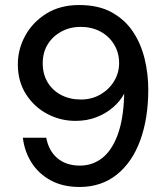

<svg xmlns="http://www.w3.org/2000/svg" viewBox="-20 -732 658 764"><path d="M297 12Q229 12 180.5 -15Q132 -42 104.5 -86.5Q77 -131 71 -184H164Q174 -131 209 -102Q244 -73 298 -73Q348 -73 386.5 -103Q425 -133 448 -195Q471 -257 474 -351Q474 -353 474 -355Q474 -357 474 -359Q458 -329 429.5 -304.5Q401 -280 363.5 -265.5Q326 -251 280 -251Q221 -251 168.5 -278.5Q116 -306 83.5 -357Q51 -408 51 -476Q51 -537 81 -591Q111 -645 165.5 -678.5Q220 -712 295 -712Q372 -712 424.5 -683Q477 -654 509 -606Q541 -558 555.5 -498Q570 -438 570 -376Q570 -261 538 -173.5Q506 -86 444.5 -37Q383 12 297 12ZM302 -336Q345 -336 379.5 -356Q414 -376 434 -409Q454 -442 454 -481Q454 -522 434 -555Q414 -588 379.5 -606.5Q345 -625 301 -625Q258 -625 223.5 -606Q189 -587 169.5 -555Q150 -523 150 -480Q150 -437 169.5 -404.5Q189 -372 223.5 -354Q258 -336 302 -336Z"/></svg>

Font: DM Sans 28pt Medium
Style: Regular
Weight: 500
Version: Version 4.004;gftools[0.9.30]